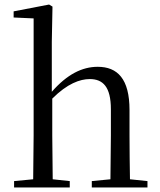

<svg xmlns="http://www.w3.org/2000/svg" viewBox="-20 -825 703 845"><path d="M465 0H629V-28L552 -36C551 -91 550 -173 550 -229V-341C550 -478 497 -531 410 -531C342 -531 275 -498 208 -421V-641L211 -796L196 -805L40 -775V-748L128 -744V-229L126 -36L42 -28V0H287V-28L212 -36L210 -229V-391C276 -457 332 -477 375 -477C433 -477 468 -443 468 -344V-229L466 -36L384 -28V0Z"/></svg>

Font: Noto Serif CJK TC
Style: Regular
Weight: 400
Designer: Ryoko NISHIZUKA 西塚涼子 (kana & ideographs); Frank Grießhammer (Latin, Greek & Cyrillic); Wenlong ZHANG 张文龙 (bopomofo); San
Foundry: Adobe
Version: Version 2.001;hotconv 1.1.0;makeotfexe 2.6.0